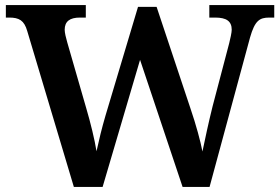

<svg xmlns="http://www.w3.org/2000/svg" viewBox="-20 -734 1100 754"><path d="M87 -612 270 0H383L530 -499L697 0H803L962 -587C981 -653 999 -665 1038 -665H1057V-714H802V-665H825C869 -665 890 -651 890 -617C890 -606 884 -580 880 -564L815 -317C799 -253 785 -187 775 -139C768 -177 750 -244 728 -308L595 -707H522L394 -279C380 -231 369 -186 359 -140C352 -185 335 -254 319 -308L244 -568C239 -585 234 -606 234 -617C234 -650 254 -665 294 -665H317V-714H3V-665H16C55 -665 75 -654 87 -612Z"/></svg>

Font: Noto Serif Oriya SemiBold
Style: Regular
Weight: 600
Designer: David Williams
Foundry: Google LLC, David Williams
Version: Version 1.051